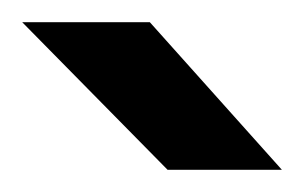

<svg xmlns="http://www.w3.org/2000/svg" viewBox="-20 -721 274 173"><path d="M131 -568 0 -701H115L234 -568Z"/></svg>

Font: Figtree Medium
Style: Regular
Weight: 500
Designer: Erik Kennedy
Foundry: Erik Kennedy
Version: Version 2.001; ttfautohint (v1.8.4.7-5d5b);gftools[0.9.27]